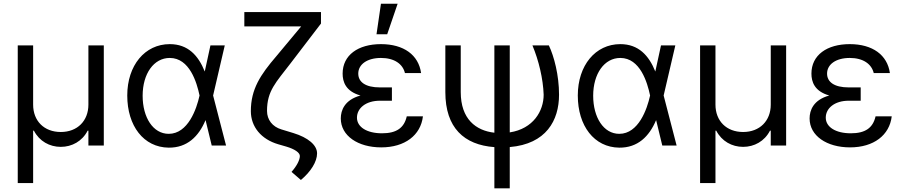

<svg xmlns="http://www.w3.org/2000/svg" viewBox="-20 -793 4924 1046"><path d="M76.7 204.5H160.5V-81H164.8C194.6 -23.4 250.4 7.1 311.1 7.1C371.8 7.1 427.9 -23.4 457.4 -81H461.6V0H545.5V-545.5H461.6V-223C461.6 -134.9 402 -73.9 311.1 -73.9C220.2 -73.9 160.5 -134.2 160.5 -223V-545.5H76.7Z M899.1 11.4C999.6 12.4 1062.5 -49.7 1099.4 -137.8H1100.1L1133.5 0H1211.6L1141 -272.7L1204.5 -545.5H1126.4L1095.5 -403.4C1060.4 -490.8 1004.3 -552.6 904.8 -552.6C769.2 -552.6 673.3 -436.8 673.3 -272.7C673.3 -107.2 762.4 9.9 899.1 11.4ZM757.1 -271.3C757.1 -392 818.2 -477.3 904.8 -477.3C1013.1 -477.3 1052.2 -343 1066.8 -274.1L1067.1 -272.7L1066.8 -271.3C1051.1 -199.9 1004.6 -63.9 899.1 -63.9C813.9 -63.9 757.1 -153.1 757.1 -271.3Z M1728.7 -727.3H1311.1V-649.1H1620.7L1485.8 -487.2C1399.1 -386 1346.6 -307.9 1346.6 -187.5C1346.6 -102.3 1403.1 -34.1 1495.7 -7.1L1539.8 5.7C1585.6 19.2 1613.6 38.7 1613.6 56.8C1613.6 78.5 1596.6 111.5 1568.2 143.5L1619.3 187.5C1672.9 142.8 1707.4 88.1 1707.4 42.6C1707.4 -2.5 1658.4 -43.7 1578.1 -68.2L1512.8 -88.1C1464.5 -102.6 1434.7 -140.3 1434.7 -188.9C1434.7 -298.3 1483 -343.4 1562.5 -447.4L1728.7 -664.8Z M2031.2 -606.5H2089.5L2146.3 -772.7H2055.4ZM1836.6 -147.7C1836.6 -53.3 1930 9.9 2056.8 9.9C2186.1 9.9 2272 -56.5 2284.1 -159.1H2196C2181.8 -96.6 2140.6 -66.8 2061.1 -66.8C1978.7 -66.8 1924.7 -100.9 1924.7 -152C1924.7 -203.5 1973 -244.3 2049.7 -244.3H2115.1V-316.8H2049.7C1970.5 -316.8 1931.8 -346.6 1931.8 -392C1931.8 -442.5 1980.5 -477.3 2055.4 -477.3C2128.6 -477.3 2174.4 -444.2 2186.1 -394.9H2274.1C2260.3 -493.6 2179.7 -552.6 2055.4 -552.6C1931.1 -552.6 1846.6 -492.9 1846.6 -392C1846.6 -347.7 1862.9 -295.5 1943.9 -272.7C1857.2 -248.9 1836.6 -192.1 1836.6 -147.7Z M2406.2 -545.5V-291.2C2406.2 -96.9 2508.2 -3.6 2673.3 8.5V233H2757.1V8.2C2955.3 -8.5 3025.6 -136.7 3025.6 -277C3025.6 -383.5 2998.6 -485.8 2970.2 -545.5H2880.7C2914.8 -464.5 2938.9 -363.6 2941.8 -277C2941.8 -188.2 2885.3 -91.6 2757.1 -71.7V-545.5H2673.3V-70C2572.8 -81.3 2490.1 -144.2 2490.1 -291.2V-545.5Z M3353.7 11.4C3454.2 12.4 3517 -49.7 3554 -137.8H3554.7L3588.1 0H3666.2L3595.5 -272.7L3659.1 -545.5H3581L3550.1 -403.4C3514.9 -490.8 3458.8 -552.6 3359.4 -552.6C3223.7 -552.6 3127.8 -436.8 3127.8 -272.7C3127.8 -107.2 3217 9.9 3353.7 11.4ZM3211.6 -271.3C3211.6 -392 3272.7 -477.3 3359.4 -477.3C3467.7 -477.3 3506.7 -343 3521.3 -274.1L3521.7 -272.7L3521.3 -271.3C3505.7 -199.9 3459.2 -63.9 3353.7 -63.9C3268.5 -63.9 3211.6 -153.1 3211.6 -271.3Z M3794 204.5H3877.8V-81H3882.1C3911.9 -23.4 3967.7 7.1 4028.4 7.1C4089.1 7.1 4145.2 -23.4 4174.7 -81H4179V0H4262.8V-545.5H4179V-223C4179 -134.9 4119.3 -73.9 4028.4 -73.9C3937.5 -73.9 3877.8 -134.2 3877.8 -223V-545.5H3794Z M4390.6 -147.7C4390.6 -53.3 4484 9.9 4610.8 9.9C4740.1 9.9 4826 -56.5 4838.1 -159.1H4750C4735.8 -96.6 4694.6 -66.8 4615.1 -66.8C4532.7 -66.8 4478.7 -100.9 4478.7 -152C4478.7 -203.5 4527 -244.3 4603.7 -244.3H4669V-316.8H4603.7C4524.5 -316.8 4485.8 -346.6 4485.8 -392C4485.8 -442.5 4534.4 -477.3 4609.4 -477.3C4682.5 -477.3 4728.3 -444.2 4740.1 -394.9H4828.1C4814.3 -493.6 4733.7 -552.6 4609.4 -552.6C4485.1 -552.6 4400.6 -492.9 4400.6 -392C4400.6 -347.7 4416.9 -295.5 4497.9 -272.7C4411.2 -248.9 4390.6 -192.1 4390.6 -147.7Z"/></svg>

Font: Magic Ui Pro
Style: Regular
Weight: 400
Designer: Stefan Endress, Andreas Faust
Version: Version 1.000;FEAKit 1.0